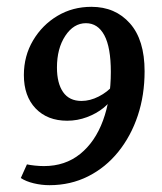

<svg xmlns="http://www.w3.org/2000/svg" viewBox="-20 -532 474 563"><path d="M125 11Q102 11 79 5.5Q56 0 41 -10L59 -50Q68 -48 82 -46.5Q96 -45 109 -45Q171 -45 215 -80.5Q259 -116 282 -178.5Q305 -241 305 -321Q305 -393 286 -428.5Q267 -464 232 -464Q196 -464 171.5 -427Q147 -390 147 -334Q147 -288 165 -262Q183 -236 219 -236Q244 -236 269.5 -249Q295 -262 312 -282L314 -254Q305 -233 284 -216Q263 -199 235 -188.5Q207 -178 177 -178Q119 -178 84.5 -214Q50 -250 50 -312Q50 -368 77 -413.5Q104 -459 148.5 -485.5Q193 -512 248 -512Q318 -512 361 -463.5Q404 -415 404 -323Q404 -253 384 -193Q364 -133 327 -87Q290 -41 238.5 -15Q187 11 125 11Z"/></svg>

Font: Yrsa Medium
Style: Italic
Weight: 500
Italic angle: -7.10001°
Designer: Anna Giedrys (Yrsa+Rasa design), David Brezina (Yrsa art-direction, Rasa art-direction, design)
Foundry: Rosetta Type Foundry
Version: Version 2.004